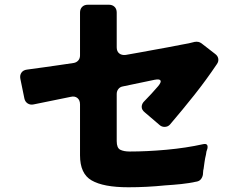

<svg xmlns="http://www.w3.org/2000/svg" viewBox="-20 -786 1040 811"><path d="M522 5Q417 5 367 -24Q318 -52 318 -130V-345Q318 -363 307 -372Q296 -381 279 -377L122 -345Q108 -342 97 -349Q86 -356 83 -370L66 -453Q63 -468 70.5 -479Q78 -490 94 -492L167 -502Q196 -506 226.5 -510.5Q257 -515 291 -520Q303 -522 310.5 -530.5Q318 -539 318 -552V-733Q318 -748 327 -757Q336 -766 351 -766H440Q455 -766 464 -757Q473 -748 473 -733V-586Q473 -569 483.5 -560.5Q494 -552 511 -554Q540 -559 567.5 -564Q595 -569 622 -574Q657 -580 688 -586Q719 -592 745 -597Q781 -603 802 -609Q819 -612 831 -603L889 -558Q900 -550 902 -538Q904 -526 896 -515Q851 -448 801 -385Q751 -322 698 -260Q689 -250 675 -250Q663 -250 654 -258L592 -311Q578 -322 578.5 -335.5Q579 -349 591 -360Q606 -375 620 -390.5Q634 -406 648 -422Q662 -439 658 -446Q654 -453 633 -449L499 -421Q487 -419 480 -410Q473 -401 473 -389V-190Q473 -161 488 -153.5Q503 -146 528 -146Q601 -146 683.5 -153.5Q766 -161 838 -177Q861 -182 856 -158Q851 -146 850 -133Q846 -117 844 -102Q842 -87 840 -73Q838 -66 838 -60Q838 -54 837 -48Q835 -37 828.5 -29Q822 -21 811 -19Q779 -12 745 -8.5Q711 -5 678 -3Q639 1 600 3Q561 5 522 5Z"/></svg>

Font: Higure Gothic Black
Style: Regular
Weight: 900
Designer: Yoshimichi Ohira
Foundry: Positype
Version: Version 1.000